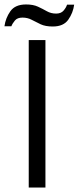

<svg xmlns="http://www.w3.org/2000/svg" viewBox="-48 -842 353 862"><path d="M81 0V-662H156V0ZM189 -723Q156 -723 134.5 -733Q113 -743 94.5 -753Q76 -763 53 -763Q30 -763 19 -750Q8 -737 3 -724H-28Q-23 -761 -1.5 -791.5Q20 -822 69 -822Q101 -822 122.5 -812Q144 -802 162.5 -791.5Q181 -781 204 -781Q226 -781 237.5 -794.5Q249 -808 253 -821H285Q280 -784 258.5 -753.5Q237 -723 189 -723Z"/></svg>

Font: Questrial
Style: Regular
Weight: 400
Designer: Joe Prince, Laura Meseguer
Foundry: Joe Prince, Laura Meseguer
Version: Version 2.000; ttfautohint (v1.8.3)